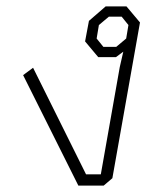

<svg xmlns="http://www.w3.org/2000/svg" viewBox="-20 -578 500 598"><path d="M52 -344 83 -367 248 -35H294L353 -369L364 -417L341 -400H286L245 -449L257 -513L309 -558H374L416 -508L330 -23L303 0H224ZM342 -432 373 -458 380 -500 359 -526H319L288 -500L281 -458L302 -432Z"/></svg>

Font: Chakra Petch ExtraLight
Style: Italic
Weight: 275
Italic angle: -10°
Designer: Katatrad Aksorn Co.,Ltd.
Foundry: Cadson Demak Co.,Ltd.
Version: Version 1.000; ttfautohint (v1.6)